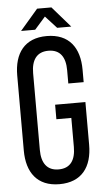

<svg xmlns="http://www.w3.org/2000/svg" viewBox="-58 -879 499 922"><g transform="rotate(-5 191.5 -417.5)"><path d="M191 -801 245 -742H313L226 -842H157L71 -742H139ZM191 -707C84 -707 34 -637 34 -531V-169C34 -63 84 7 191 7C299 7 349 -63 349 -169V-375H203V-305H275V-165C275 -102 250 -64 193 -64C137 -64 111 -102 111 -165V-535C111 -598 137 -636 193 -636C250 -636 275 -598 275 -535V-471H349V-531C349 -637 299 -707 191 -707Z"/></g></svg>

Font: VL Bebas Neue Regular
Style: Regular
Weight: 400
Designer: Ryoichi Tsunekawa
Foundry: Ryoichi Tsunekawa
Version: Version 001.003